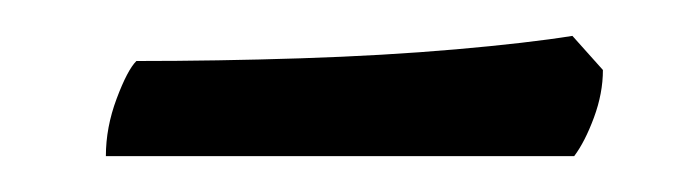

<svg xmlns="http://www.w3.org/2000/svg" viewBox="-20 -357 376 107"><path d="M39 -270Q39 -286 45 -302Q51 -318 56 -323Q101 -323 147.5 -324.5Q194 -326 234 -329.5Q274 -333 299 -337L316 -318Q316 -305 311 -291.5Q306 -278 300 -270Z"/></svg>

Font: Texturina
Style: Italic
Weight: 400
Italic angle: -11°
Designer: Guillermo Torres Carreño
Foundry: Omnibus-Type
Version: Version 1.002; ttfautohint (v1.8.3)